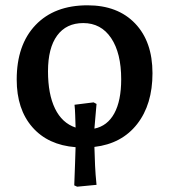

<svg xmlns="http://www.w3.org/2000/svg" viewBox="-20 -543 638 724"><path d="M271 161 260 156Q262 104 263 74Q264 44 265 12Q161 4 102 -63.5Q43 -131 43 -243Q43 -374 114 -448.5Q185 -523 310 -523Q424 -523 489.5 -454.5Q555 -386 555 -267Q555 -149 497 -75Q439 -1 336 11Q337 49 338.5 82Q340 115 344 154ZM336 -58Q385 -68 411 -115.5Q437 -163 437 -244Q437 -343 399 -399.5Q361 -456 294 -456Q230 -456 195.5 -409Q161 -362 161 -274Q161 -188 187.5 -133.5Q214 -79 265 -62Q264 -88 263.5 -109Q263 -130 261 -148L333 -157L344 -151Q342 -129 340 -105Q338 -81 336 -58Z"/></svg>

Font: Literata 12pt Medium
Style: Regular
Weight: 500
Designer: Latin by Veronika Burian and Jose Scaglione. Greek by Irene Vlachou. Cyrillic by Vera Evstafieva.
Foundry: TypeTogether
Version: Version 3.002